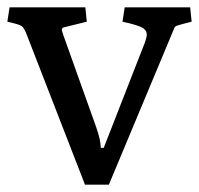

<svg xmlns="http://www.w3.org/2000/svg" viewBox="-20 -493 541 522"><path d="M211 9 53 -398Q46 -417 39 -422Q32 -427 0 -434L6 -473H212L216 -434L155 -419Q148 -418 148 -411Q148 -410 152 -398L242 -146Q254 -111 254 -91H262L373 -375Q379 -391 379 -399Q379 -412 364.5 -419Q350 -426 313 -434L319 -473H497L501 -434Q469 -426 462 -423.5Q455 -421 454 -417L276 9Z"/></svg>

Font: Poly
Style: Regular
Weight: 400
Designer: Jos Nicols Silva Schwarzenberg
Foundry: Jose Nicolas Silva Schwarzenberg
Version: Version 1.001